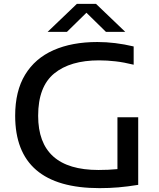

<svg xmlns="http://www.w3.org/2000/svg" viewBox="-20 -967 824 994"><path d="M495.5 7Q58.5 7 58.5 -368Q58.5 -495.5 110 -580.2Q161.5 -665 257 -707.2Q352.5 -749.5 484 -749.5Q575.5 -749.5 672 -726.5V-632Q621.5 -644.5 577.8 -649.5Q534 -654.5 492.5 -654.5Q343.5 -654.5 260.5 -586.5Q177.5 -518.5 177.5 -367.5Q177.5 -87 490 -87Q541.5 -87 588 -91.5V-360H695.5V-10Q640 -1 593 3Q546 7 495.5 7ZM226.5 -802 378 -947H477L628.5 -802H528.5L427.5 -901L326.5 -802Z"/></svg>

Font: Encode Sans Expanded Expanded Medium
Style: Regular
Weight: 500
Width: 7
Designer: Multiple Designers
Foundry: Impallari Type
Version: Version 3.000; ttfautohint (v1.8.3) -l 8 -r 50 -G 200 -x 14 